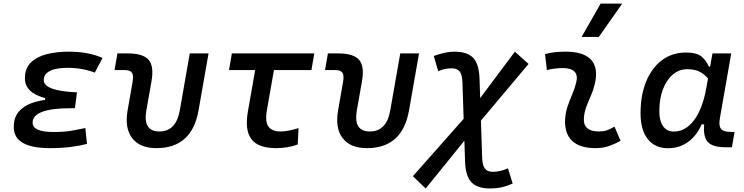

<svg xmlns="http://www.w3.org/2000/svg" viewBox="-20 -815 4142 1069"><path d="M258.3 9.8Q56.6 9.8 56.6 -107.4Q56.6 -159.7 83.3 -191.9Q109.9 -224.1 155.5 -240.7Q201.2 -257.3 258.3 -261.7L408.7 -300.8L397 -212.4H371.6Q318.8 -212.4 279.5 -207.3Q240.2 -202.1 214.1 -192.1Q188 -182.1 174.8 -167Q161.6 -151.9 161.6 -131.8Q161.6 -80.1 277.8 -80.1Q338.9 -80.1 380.6 -87.6Q422.4 -95.2 455.1 -102.1L464.4 -13.7Q423.3 -2.9 371.3 3.4Q319.3 9.8 258.3 9.8ZM222.2 -212.4 232.4 -268.6Q118.7 -298.3 118.7 -378.9Q118.7 -434.6 151.9 -467Q185.1 -499.5 240.2 -513.4Q295.4 -527.3 360.8 -527.3Q474.1 -527.3 550.8 -492.2L507.8 -410.6Q437.5 -437.5 356 -437.5Q321.3 -437.5 291 -431.2Q260.7 -424.8 242.2 -409.9Q223.6 -395 223.6 -368.7Q223.6 -338.9 270 -321.8Q316.4 -304.7 408.7 -300.8L397 -212.4Z M851.1 9.8Q758.3 9.8 715.8 -45.9Q673.3 -101.6 690.4 -200.2L717.8 -356.4Q724.6 -394 715.1 -409.4Q705.6 -424.8 675.3 -424.8H617.7L633.8 -517.6H691.4Q777.3 -517.6 807.9 -481.4Q838.4 -445.3 823.2 -361.3L794.9 -200.2Q774.4 -83 867.2 -83Q960.4 -83 981 -200.2L1036.6 -517.6H1141.1L1085.4 -200.2Q1048.3 9.8 851.1 9.8Z M1517.1 9.8Q1418 9.8 1379.9 -40Q1341.8 -89.8 1360.4 -195.3L1417 -517.6H1521.5L1465.8 -200.2Q1455.1 -139.6 1473.9 -111.3Q1492.7 -83 1543 -83Q1580.1 -83 1642.1 -101.6L1637.7 -10.7Q1583 9.8 1517.1 9.8ZM1254.9 -424.8 1271 -517.6H1730L1713.9 -424.8Z M2022.9 9.8Q1930.2 9.8 1887.7 -45.9Q1845.2 -101.6 1862.3 -200.2L1889.6 -356.4Q1896.5 -394 1887 -409.4Q1877.4 -424.8 1847.2 -424.8H1789.6L1805.7 -517.6H1863.3Q1949.2 -517.6 1979.7 -481.4Q2010.3 -445.3 1995.1 -361.3L1966.8 -200.2Q1946.3 -83 2039.1 -83Q2132.3 -83 2152.8 -200.2L2208.5 -517.6H2313L2257.3 -200.2Q2220.2 9.8 2022.9 9.8Z M2350.1 234.4 2278.8 166 2598.1 -194.8 2846.7 -527.3 2922.9 -459 2618.7 -97.2ZM2709.5 234.4Q2637.2 234.4 2604.5 199.5Q2571.8 164.6 2569.3 83.5L2554.7 -357.4Q2553.2 -398.9 2539.6 -416.7Q2525.9 -434.6 2495.6 -434.6Q2454.1 -434.6 2419.9 -418.5L2395 -503.4Q2431.2 -516.1 2457.8 -521.7Q2484.4 -527.3 2509.8 -527.3Q2582.5 -527.3 2615 -492.4Q2647.5 -457.5 2649.9 -376.5L2664.6 64.5Q2666 106 2679.9 123.8Q2693.8 141.6 2723.6 141.6Q2765.1 141.6 2808.1 122.1L2834.5 207Q2800.3 221.7 2771.2 228Q2742.2 234.4 2709.5 234.4Z M3401.4 -109.9 3435.1 -31.2Q3405.3 -14.2 3372.1 -2.2Q3338.9 9.8 3295.9 9.8Q3207.5 9.8 3164.6 -31.7Q3121.6 -73.2 3126.5 -153.3Q3128.9 -189.9 3140.9 -224.6Q3152.8 -259.3 3166.7 -292Q3180.7 -324.7 3188 -355Q3198.2 -395 3179.4 -415.5Q3160.6 -436 3114.3 -436Q3067.9 -436 3024.9 -424.8L3014.6 -513.7Q3043.5 -522 3072.3 -524.7Q3101.1 -527.3 3129.9 -527.3Q3231 -527.3 3272 -481.2Q3313 -435.1 3291 -345.2Q3282.7 -310.5 3269.3 -280.5Q3255.9 -250.5 3244.6 -221.2Q3233.4 -191.9 3231 -157.7Q3225.6 -83 3314.9 -83Q3339.4 -83 3357.7 -89.1Q3376 -95.2 3401.4 -109.9ZM3218.3 -609.4 3324.2 -794.9H3444.3L3314 -609.4Z M3806.6 -429.7Q3760.3 -429.7 3725.1 -399.2Q3689.9 -368.7 3670.4 -315.9Q3650.9 -263.2 3650.9 -196.3Q3650.9 -141.6 3672.1 -112.1Q3693.4 -82.5 3731.4 -82.5Q3796.9 -82.5 3844.5 -146.2Q3892.1 -210 3912.6 -325.7L3946.8 -517.6H4051.3L3987.8 -154.8Q3981 -115.7 3993.9 -98.1Q4006.8 -80.6 4049.8 -80.6H4069.8L4055.2 4.9H4020.5Q3945.3 4.9 3918.9 -26.6Q3892.6 -58.1 3901.9 -135.3L3930.2 -122.6H3873.5L3897 -150.9Q3872.1 -74.2 3820.6 -32Q3769 10.3 3699.7 10.3Q3626.5 10.3 3586.4 -40.8Q3546.4 -91.8 3546.4 -184.1Q3546.4 -285.6 3577.9 -361.8Q3609.4 -438 3666 -480.2Q3722.7 -522.5 3798.3 -522.5Q3858.9 -522.5 3885.3 -500.7Q3911.6 -479 3926.8 -444.3H3937.5L3945.8 -340.8Q3938.5 -354.5 3923.3 -375.5Q3908.2 -396.5 3880.4 -413.1Q3852.5 -429.7 3806.6 -429.7Z"/></svg>

Font: Cascadia Code PL
Style: Italic
Weight: 400
Italic angle: -10°
Monospace: yes
Designer: Aaron Bell
Foundry: Saja Typeworks
Version: Version 2404.023